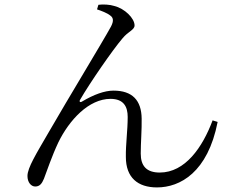

<svg xmlns="http://www.w3.org/2000/svg" viewBox="-20 -787 1040 839"><path d="M404 -746C422 -740 449 -730 462 -719C475 -710 478 -696 465 -671C429 -605 278 -357 191 -206C139 -116 100 -54 100 -18C100 10 116 28 134 28C153 28 163 16 172 -6C186 -42 205 -101 235 -165C283 -263 368 -355 463 -355C521 -355 538 -320 538 -276C538 -217 529 -156 530 -101C530 -11 582 32 666 32C767 32 888 -34 931 -254L909 -261C865 -143 789 -33 678 -33C620 -33 595 -62 595 -116C595 -162 600 -222 599 -269C598 -349 558 -391 476 -391C437 -391 390 -374 338 -343C330 -338 325 -343 330 -351C372 -424 473 -570 515 -619C540 -650 568 -656 568 -676C568 -707 525 -750 479 -761C461 -767 430 -769 410 -766Z"/></svg>

Font: Harano Aji Mincho KR
Style: Regular
Weight: 400
Foundry: Masamichi Hosoda
Version: HaranoAjiMinchoKR-Regular version 20230610;ttx 4.39.4